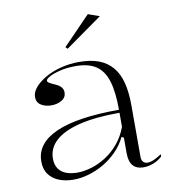

<svg xmlns="http://www.w3.org/2000/svg" viewBox="-83 -797 796 885"><g transform="rotate(-10 315.5 -355.0)"><path d="M308 -515Q363 -515 401 -500.5Q439 -486 464 -456.5Q489 -427 500.5 -382Q512 -337 512 -275V-36Q512 -19 520 -11Q528 -3 540 -3Q554 -3 571.5 -11Q589 -19 606 -31V-20Q594 -9 579.5 -1Q565 7 549 11Q533 15 518 15Q486 15 469 -4Q452 -23 452 -63Q452 -90 452 -102.5Q452 -115 452 -121.5Q452 -128 452 -135L442 -141Q424 -104 395.5 -75Q367 -46 332.5 -26Q298 -6 261.5 4.5Q225 15 191 15Q154 15 124 3.5Q94 -8 76 -32Q58 -56 58 -93Q58 -178 157 -222Q256 -266 452 -266Q452 -349 436.5 -400Q421 -451 385.5 -475Q350 -499 290 -499Q249 -499 216.5 -491Q184 -483 166 -473Q148 -463 148 -455Q148 -450 155.5 -445Q163 -440 184 -431Q219 -416 219 -389Q219 -365 198 -352.5Q177 -340 149 -340Q122 -340 101.5 -352.5Q81 -365 81 -391Q81 -413 99.5 -435Q118 -457 150 -475.5Q182 -494 223 -504.5Q264 -515 308 -515ZM452 -252Q338 -252 262.5 -233Q187 -214 150 -179.5Q113 -145 113 -97Q113 -67 126.5 -48.5Q140 -30 162.5 -22Q185 -14 214 -14Q245 -14 280 -24.5Q315 -35 348.5 -56.5Q382 -78 409 -110.5Q436 -143 452 -186ZM268 -584 259 -593 387 -725 440 -706Z"/></g></svg>

Font: Kalnia Thin Light
Style: Regular
Weight: 300
Version: Version 1.105